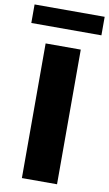

<svg xmlns="http://www.w3.org/2000/svg" viewBox="-125 -941 563 990"><g transform="rotate(10 156.5 -446.5)"><path d="M64 0V-705H248V0ZM-27 -796V-893H340V-796Z"/></g></svg>

Font: Nunito Sans 12pt ExtraLight 12pt Black
Style: Regular
Weight: 900
Version: Version 3.101;gftools[0.9.27]